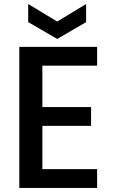

<svg xmlns="http://www.w3.org/2000/svg" viewBox="-20 -927 564 947"><path d="M459 -695.8V-603H189V-398.9H429.2V-306.2H189V-92.8H459V0H75.2V-695.8ZM262.2 -820.8 404.8 -907.2V-817.9L262.2 -734.9L119.1 -817.9V-907.2Z"/></svg>

Font: SVN-Poppins Medium
Style: Regular
Weight: 500
Designer: Ninad Kale (Devanagari), Jonny Pinhorn (Latin)
Foundry: Indian Type Foundry
Version: Version 3.002 2017